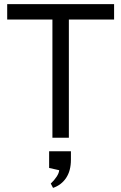

<svg xmlns="http://www.w3.org/2000/svg" viewBox="-20 -670 590 934"><path d="M15 -650H535V-575H15ZM235 -583H315V0H235ZM238 244 227 223Q244 207 255.5 189.5Q267 172 268 158L219 147V66H325V107Q325 160 302 195Q279 230 238 244Z"/></svg>

Font: Syne
Style: Regular
Weight: 400
Designer: Lucas Descroix
Foundry: Bonjour Monde
Version: Version 2.200